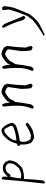

<svg xmlns="http://www.w3.org/2000/svg" viewBox="943 -1438 614 2540"><g transform="rotate(-90 1250.0 -168.0)"><path d="M146.5 -445.3Q168 -460.9 183.6 -431.6Q183.6 -402.3 181.6 -371.1Q207 -400.4 248 -429.7Q293 -443.4 339.8 -431.6Q357.4 -419.9 378.9 -402.3Q388.7 -380.9 398.4 -355.5Q396.5 -300.8 371.1 -257.8Q339.8 -218.8 304.7 -185.5Q232.4 -154.3 152.3 -158.2Q148.4 -33.2 132.8 89.8Q128.9 107.4 113.3 119.1Q99.6 119.1 91.8 109.4Q125 -173.8 146.5 -445.3ZM300.8 -402.3Q269.5 -400.4 244.1 -384.8Q224.6 -365.2 210.9 -339.8Q191.4 -334 185.5 -347.7Q168 -279.3 160.2 -203.1Q193.4 -185.5 236.3 -199.2Q265.6 -209 293 -222.7Q328.1 -257.8 353.5 -298.8Q359.4 -330.1 361.3 -355.5Q341.8 -396.5 300.8 -402.3Z M722.7 -425.8Q755.9 -453.1 802.7 -455.1Q822.3 -449.2 839.8 -429.7Q884.8 -377 896.5 -308.6Q880.9 -283.2 859.4 -263.7Q761.7 -226.6 654.3 -212.9Q636.7 -173.8 648.4 -127Q656.2 -95.7 683.6 -70.3Q707 -66.4 734.4 -66.4Q808.6 -89.8 867.2 -134.8Q898.4 -136.7 894.5 -107.4Q845.7 -62.5 781.2 -37.1Q740.2 -29.3 701.2 -23.4Q658.2 -35.2 628.9 -66.4Q601.6 -128.9 609.4 -205.1Q587.9 -212.9 587.9 -234.4Q601.6 -248 621.1 -253.9Q636.7 -318.4 671.9 -371.1Q697.3 -396.5 722.7 -425.8ZM812.5 -414.1Q793 -421.9 775.4 -416Q726.6 -384.8 691.4 -339.8Q662.1 -300.8 662.1 -257.8Q757.8 -263.7 841.8 -300.8Q857.4 -312.5 855.5 -332Q835.9 -377 812.5 -414.1Z M1287.1 -453.1Q1306.6 -455.1 1326.2 -453.1Q1367.2 -441.4 1398.4 -414.1Q1402.3 -398.4 1412.1 -380.9Q1394.5 -253.9 1390.6 -134.8Q1404.3 -101.6 1414.1 -62.5Q1402.3 -54.7 1394.5 -43Q1367.2 -48.8 1353.5 -64.5Q1343.8 -123 1343.8 -193.4Q1355.5 -285.2 1369.1 -369.1Q1343.8 -402.3 1298.8 -406.2Q1250 -384.8 1210.9 -341.8Q1197.3 -304.7 1171.9 -273.4Q1160.2 -168 1138.7 -62.5Q1125 -46.9 1113.3 -31.2Q1089.8 -29.3 1080.1 -46.9Q1109.4 -111.3 1119.1 -187.5Q1127 -312.5 1109.4 -423.8Q1117.2 -451.2 1140.6 -445.3Q1162.1 -396.5 1164.1 -341.8Q1175.8 -359.4 1181.6 -377Q1226.6 -423.8 1287.1 -453.1Z M1787.1 -453.1Q1806.6 -455.1 1826.2 -453.1Q1867.2 -441.4 1898.4 -414.1Q1902.3 -398.4 1912.1 -380.9Q1894.5 -253.9 1890.6 -134.8Q1904.3 -101.6 1914.1 -62.5Q1902.3 -54.7 1894.5 -43Q1867.2 -48.8 1853.5 -64.5Q1843.8 -123 1843.8 -193.4Q1855.5 -285.2 1869.1 -369.1Q1843.8 -402.3 1798.8 -406.2Q1750 -384.8 1710.9 -341.8Q1697.3 -304.7 1671.9 -273.4Q1660.2 -168 1638.7 -62.5Q1625 -46.9 1613.3 -31.2Q1589.8 -29.3 1580.1 -46.9Q1609.4 -111.3 1619.1 -187.5Q1627 -312.5 1609.4 -423.8Q1617.2 -451.2 1640.6 -445.3Q1662.1 -396.5 1664.1 -341.8Q1675.8 -359.4 1681.6 -377Q1726.6 -423.8 1787.1 -453.1Z M2384.8 -431.6Q2394.5 -449.2 2412.1 -449.2Q2431.6 -441.4 2439.5 -421.9Q2433.6 -355.5 2418 -293Q2378.9 -189.5 2334 -87.9Q2289.1 -19.5 2220.7 35.2Q2142.6 80.1 2060.5 115.2Q2044.9 111.3 2050.8 99.6Q2158.2 39.1 2255.9 -43Q2279.3 -78.1 2308.6 -111.3Q2357.4 -228.5 2394.5 -351.6Q2392.6 -394.5 2384.8 -431.6ZM2150.4 -431.6Q2156.2 -445.3 2169.9 -449.2Q2201.2 -427.7 2216.8 -384.8Q2259.8 -269.5 2310.5 -160.2Q2300.8 -142.6 2281.2 -140.6Q2265.6 -154.3 2253.9 -169.9Q2218.8 -306.6 2150.4 -431.6Z"/></g></svg>

Font: BoLeHuaiShuti
Style: Regular
Weight: 400
Designer: Aston.linsen@gmail.com
Foundry: BoLe
Version: Version 1.00 June 15, 2016, initial release